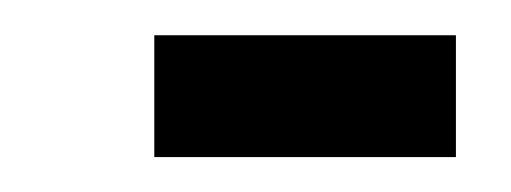

<svg xmlns="http://www.w3.org/2000/svg" viewBox="-20 -320 293 110"><path d="M241.2 -230H68.4V-299.8H241.2Z"/></svg>

Font: MANDARAM
Style: Book
Weight: 400
Designer: CLT@C-DIT
Version: Version 1.28